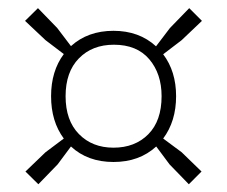

<svg xmlns="http://www.w3.org/2000/svg" viewBox="-20 -612 572 483"><path d="M76.5 -148.5 44 -180.5 94.5 -229 140.5 -263.5Q108.5 -306.5 108.5 -370Q108.5 -433 140.5 -476L94.5 -511L43 -559.5L75.5 -591.5L124 -541.5L158.5 -496Q201 -534.5 265.5 -534.5Q330 -534.5 372.5 -495.5L407.5 -541.5L456 -591.5L488 -559.5L437 -511L390.5 -475.5Q423 -432.5 423 -370Q423 -307 390.5 -263.5L437 -229L487 -180.5L455 -148.5L406.5 -198.5L373 -243.5Q330.5 -204.5 265.5 -204.5Q200.5 -204.5 158.5 -243.5L125 -198.5ZM265.5 -240.5Q319.5 -240.5 353 -274.2Q386.5 -308 386.5 -370Q386.5 -426.5 355.5 -463Q324.5 -499.5 266.5 -499.5Q212 -499.5 178.5 -465.2Q145 -431 145 -370Q145 -309 178.5 -274.8Q212 -240.5 265.5 -240.5Z"/></svg>

Font: Encode Sans SemiCondensed SemiCondensed ExtraLight
Style: Regular
Weight: 200
Width: 4
Designer: Multiple Designers
Foundry: Impallari Type
Version: Version 3.000; ttfautohint (v1.8.3) -l 8 -r 50 -G 200 -x 14 